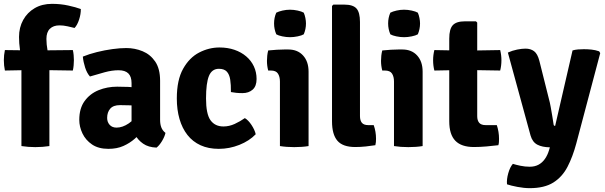

<svg xmlns="http://www.w3.org/2000/svg" viewBox="-22 -760 3149 999"><path d="M162 -497.5 357 -499.5Q360 -487 361.2 -473.5Q362.5 -460 362.5 -447Q362.5 -434.5 361.2 -420.2Q360 -406 357 -393L160.5 -396L3.5 -393Q-2 -419.5 -2 -447Q-2 -473 3.5 -499.5ZM89.5 -436Q86.5 -469.5 81.8 -502Q77 -534.5 77 -568Q77 -617 98.5 -656Q120 -695 158.5 -717.5Q197 -740 248.5 -740Q293.5 -740 333.2 -731.2Q373 -722.5 398.5 -713Q399 -687.5 389.8 -658.8Q380.5 -630 366 -614.5Q350.5 -618.5 329.2 -623.2Q308 -628 287.5 -628Q255.5 -628 237.5 -610.2Q219.5 -592.5 219.5 -557.5Q219.5 -529.5 225.5 -496.8Q231.5 -464 235 -435V0Q199.5 5.5 161.5 5.5Q125.5 5.5 89.5 0Z M390.5 -136.5Q390.5 -196 418.2 -234.2Q446 -272.5 491 -290.8Q536 -309 587.5 -309Q611 -309 645.5 -307.8Q680 -306.5 707.5 -301V-206Q685 -211 654.5 -212Q624 -213 602.5 -213Q567.5 -213 551.5 -194.5Q535.5 -176 535.5 -146.5Q535.5 -125 548.5 -110.5Q561.5 -96 584.5 -96Q615.5 -96 648 -118Q680.5 -140 702.5 -179.5L723.5 -83Q704 -60 678.8 -37.8Q653.5 -15.5 620 -0.5Q586.5 14.5 542 14.5Q490.5 14.5 457 -8.2Q423.5 -31 407 -65.8Q390.5 -100.5 390.5 -136.5ZM839 -68.5Q834.5 -48.5 820.8 -25.8Q807 -3 792.5 8Q750 6.5 722.8 -12.5Q695.5 -31.5 681 -58.8Q666.5 -86 662.5 -112.5V-327.5Q662.5 -361.5 645.8 -378Q629 -394.5 594.5 -394.5Q561.5 -394.5 523.2 -384.2Q485 -374 446 -362Q430 -380 420.8 -409Q411.5 -438 409 -465.5Q442 -479 482.2 -489Q522.5 -499 562.5 -504.5Q602.5 -510 635 -510Q679.5 -510 719.8 -493.5Q760 -477 785.5 -439.8Q811 -402.5 811 -340V-136.5Q811 -113.5 817.5 -96.8Q824 -80 839 -68.5Z M1179.5 -281Q1180 -319 1175.8 -346Q1171.5 -373 1158 -387.5Q1144.5 -402 1117 -402Q1080.5 -402 1065.2 -365Q1050 -328 1050 -247.5Q1050 -167 1073.2 -134.5Q1096.5 -102 1140.5 -102Q1170.5 -102 1199.2 -115.2Q1228 -128.5 1252 -145.5Q1270 -135 1286.8 -109.5Q1303.5 -84 1308.5 -61.5Q1275.5 -27 1223.5 -6.2Q1171.5 14.5 1116.5 14.5Q1062.5 14.5 1021.5 -4.2Q980.5 -23 953.2 -57.8Q926 -92.5 912 -140.8Q898 -189 898 -247.5Q898 -344 930.8 -402.2Q963.5 -460.5 1014.5 -486.8Q1065.5 -513 1120 -513Q1162.5 -513 1198 -500.8Q1233.5 -488.5 1259.2 -466.5Q1285 -444.5 1299 -414.5Q1313 -384.5 1313 -349Q1313 -311.5 1292.5 -293.5Q1272 -275.5 1239.5 -275.5Q1221 -275.5 1207.2 -277Q1193.5 -278.5 1179.5 -281Z M1583.5 0Q1550.5 5.5 1509 5.5Q1468.5 5.5 1434.5 0V-336Q1434.5 -361 1424.2 -377Q1414 -393 1387.5 -393H1373.5Q1367 -417.5 1367 -443.5Q1367 -456 1368.5 -470.2Q1370 -484.5 1373.5 -497.5Q1395.5 -500 1418.8 -501.2Q1442 -502.5 1457.5 -502.5H1478.5Q1526.5 -502.5 1555 -471.2Q1583.5 -440 1583.5 -387ZM1404 -638Q1404 -668 1415.5 -694Q1428 -700.5 1447.8 -705Q1467.5 -709.5 1487 -709.5Q1506 -709.5 1526.8 -705Q1547.5 -700.5 1558.5 -694Q1564 -681.5 1567 -666.2Q1570 -651 1570 -638Q1570 -608.5 1558.5 -581.5Q1547.5 -575 1526.8 -570.8Q1506 -566.5 1487 -566.5Q1467.5 -566.5 1447 -570.8Q1426.5 -575 1415.5 -581.5Q1404 -608.5 1404 -638Z M1922.5 -109Q1934.5 -75.5 1934.5 -38Q1934.5 -30 1933.8 -21Q1933 -12 1931 -4.5Q1909.5 -1 1881.8 2Q1854 5 1826.5 5Q1761.5 5 1733.5 -27.8Q1705.5 -60.5 1705.5 -129V-729L1712.5 -736H1770Q1814.5 -736 1832.8 -715.8Q1851 -695.5 1851 -645.5V-156Q1851 -133 1861 -121Q1871 -109 1894 -109Z M2177 0Q2144 5.5 2102.5 5.5Q2062 5.5 2028 0V-336Q2028 -361 2017.8 -377Q2007.5 -393 1981 -393H1967Q1960.5 -417.5 1960.5 -443.5Q1960.5 -456 1962 -470.2Q1963.5 -484.5 1967 -497.5Q1989 -500 2012.2 -501.2Q2035.5 -502.5 2051 -502.5H2072Q2120 -502.5 2148.5 -471.2Q2177 -440 2177 -387ZM1997.5 -638Q1997.5 -668 2009 -694Q2021.5 -700.5 2041.2 -705Q2061 -709.5 2080.5 -709.5Q2099.5 -709.5 2120.2 -705Q2141 -700.5 2152 -694Q2157.5 -681.5 2160.5 -666.2Q2163.5 -651 2163.5 -638Q2163.5 -608.5 2152 -581.5Q2141 -575 2120.2 -570.8Q2099.5 -566.5 2080.5 -566.5Q2061 -566.5 2040.5 -570.8Q2020 -575 2009 -581.5Q1997.5 -608.5 1997.5 -638Z M2315.5 -559Q2315.5 -609 2334 -629Q2352.5 -649 2396.5 -649H2454.5L2461 -642.5V-155.5Q2461 -133.5 2471.2 -121.2Q2481.5 -109 2505 -109H2563Q2574.5 -74.5 2574.5 -38Q2574.5 -30 2574 -21Q2573.5 -12 2571 -4.5Q2544 -1 2509 2Q2474 5 2444 5Q2378.5 5 2347 -27.8Q2315.5 -60.5 2315.5 -129ZM2580.5 -499.5Q2587 -473 2587 -447Q2587 -418.5 2580.5 -393L2397 -396L2238 -393Q2231.5 -418.5 2231.5 -447Q2231.5 -473 2238 -499.5L2401 -496.5Z M2976.5 -13.5Q2958 55.5 2930.8 108Q2903.5 160.5 2857 189.8Q2810.5 219 2734 219Q2705 219 2670.5 212.5Q2636 206 2616 199Q2613.5 173.5 2622.5 141.5Q2631.5 109.5 2646.5 92.5Q2662 97.5 2686 102.5Q2710 107.5 2734 107.5Q2760.5 107.5 2780 97Q2799.5 86.5 2813.2 67Q2827 47.5 2835 20.5L2839 6.5Q2799.5 6 2774 -7.2Q2748.5 -20.5 2738.5 -55L2620.5 -486.5Q2643.5 -497 2668.5 -502Q2693.5 -507 2712 -507Q2739 -507 2757 -493.5Q2775 -480 2784.5 -443L2834 -245.5Q2839 -228 2843.5 -203Q2848 -178 2852 -153.5Q2856 -129 2858.5 -112Q2859.5 -105 2866.5 -105L2957 -497.5Q2969.5 -501.5 2985.8 -502.8Q3002 -504 3016 -504Q3035 -504 3055.2 -502Q3075.5 -500 3095.5 -493L3101 -483.5Z"/></svg>

Font: Signika Negative Light
Style: Bold
Weight: 700
Version: Version 2.001